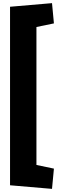

<svg xmlns="http://www.w3.org/2000/svg" viewBox="-20 -916 365 1222"><path d="M43.9 -873 311 -896 323.2 -767.1 211.9 -744.1V133.8L323.2 157.2L311 286.1L43.9 263.2Z"/></svg>

Font: AlfaSlabOne-Regular
Style: Regular
Weight: 400
Designer: JM Sole
Foundry: JM Sole
Version: Version 1.001